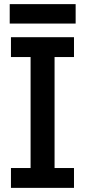

<svg xmlns="http://www.w3.org/2000/svg" viewBox="-20 -909 411 929"><path d="M128 -80V-649H244V-80ZM33 0V-96H338V0ZM33 -633V-729H338V-633ZM27 -795V-889H346V-795Z"/></svg>

Font: Hubot Sans Condensed SemiBold
Style: Regular
Weight: 600
Width: 3
Designer: Deni Anggara
Foundry: GitHub, Inc., Subsidiary of Microsoft Corporation
Version: Version 2.000